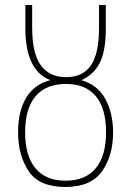

<svg xmlns="http://www.w3.org/2000/svg" viewBox="-20 -734 522 764"><path d="M52 -208Q52 -292 84.5 -345.5Q117 -399 180 -415Q81 -454 81 -620V-714H108V-624Q108 -521 142.5 -474Q177 -427 243 -427Q309 -427 341.5 -473.5Q374 -520 374 -624V-714H401V-620Q401 -531 377 -484Q353 -437 304 -415Q369 -396 399.5 -339.5Q430 -283 430 -206Q430 -115 386 -52.5Q342 10 240 10Q136 10 94 -53Q52 -116 52 -208ZM402 -208Q402 -302 361.5 -351Q321 -400 243 -400Q163 -400 121.5 -351Q80 -302 80 -208Q80 -114 121 -64.5Q162 -15 241 -15Q320 -15 361 -64.5Q402 -114 402 -208Z"/></svg>

Font: Noto Sans Display Thin Cond
Style: Regular
Weight: 250
Width: 3
Designer: Monotype Design team
Foundry: Monotype Imaging Inc.
Version: Version 1.000